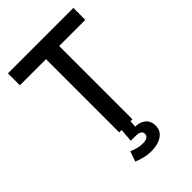

<svg xmlns="http://www.w3.org/2000/svg" viewBox="-264 -803 1116 1116"><g transform="rotate(-45 294.0 -245.0)"><path d="M240 0V-602H25V-700H563V-602H348V0ZM296 210Q265 210 236 202.5Q207 195 186 186L208 123Q226 131 246.5 137Q267 143 292 143Q313 143 326.5 135.5Q340 128 340 112Q340 96 327.5 89Q315 82 290 82H253L261 -21H334L329 42Q367 42 392.5 62.5Q418 83 418 123Q418 153 400.5 172.5Q383 192 355.5 201Q328 210 296 210Z"/></g></svg>

Font: Space Grotesk Light Medium
Style: Regular
Weight: 500
Version: Version 2.000